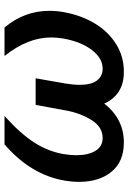

<svg xmlns="http://www.w3.org/2000/svg" viewBox="121 -679 569 851"><g transform="rotate(-90 405.5 -253.5)"><path d="M366 -380 342 -249Q331 -185 300 -134Q269 -83 219 -83Q182 -83 162.5 -115Q143 -147 143 -200Q143 -223 148 -256Q160 -325 199.5 -386.5Q239 -448 317 -518H191Q57 -402 31 -254Q25 -220 25 -187Q25 -98 70 -43.5Q115 11 199 11Q304 11 372 -76Q389 -36 424 -12.5Q459 11 513 11Q580 11 635 -23Q690 -57 726.5 -117Q763 -177 777 -254Q783 -287 783 -319Q783 -430 709 -518H583Q626 -463 645.5 -412.5Q665 -362 665 -310Q665 -286 660 -256Q646 -179 609.5 -131Q573 -83 526 -83Q494 -83 474.5 -108Q455 -133 455 -185Q455 -212 461 -249L484 -380Z"/></g></svg>

Font: Geom Medium
Style: Italic
Weight: 500
Italic angle: -10°
Version: Version 1.102